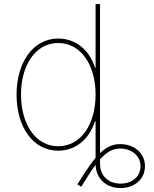

<svg xmlns="http://www.w3.org/2000/svg" viewBox="-20 -748 777 968"><path d="M273.4 11.7C361.3 11.7 430.2 -45.9 459 -136.7H461.9V47.9C443.4 69.8 423.8 97.2 402.3 130.9L370.1 181.6L389.6 193.4L420.9 143.6C435.5 120.1 449.2 100.1 461.9 83C464.4 154.3 517.1 200.2 587.9 200.2C657.2 200.2 710.9 156.2 710.9 89.8C710.9 23.4 655.8 -21.5 585.9 -21.5C549.8 -21.5 518.1 -8.3 484.4 23.9V-727.5H461.9V-406.2H459C431.2 -497.1 360.4 -553.7 273.4 -553.7C146 -553.7 63.5 -431.6 63.5 -271.5C63.5 -109.9 145 11.7 273.4 11.7ZM273.4 -10.7C158.2 -10.7 85.9 -123.5 85.9 -271.5C85.9 -418.9 158.7 -531.2 273.4 -531.2C388.7 -531.2 461.9 -418.9 461.9 -271.5C461.9 -123.5 389.6 -10.7 273.4 -10.7ZM484.4 78.1V55.7C519 16.6 550.3 1 585.9 1C642.6 1 688.5 36.6 688.5 89.8C688.5 143.6 645 177.7 587.9 177.7C527.8 177.7 484.4 139.6 484.4 78.1Z"/></svg>

Font: Raveo Thin
Style: Regular
Weight: 100
Designer: Jakub Foglar, Rasmus Andersson (Inter)
Foundry: Jakubfoglar.com
Version: Version 1.100;Glyphs 3.2.3 (3260)